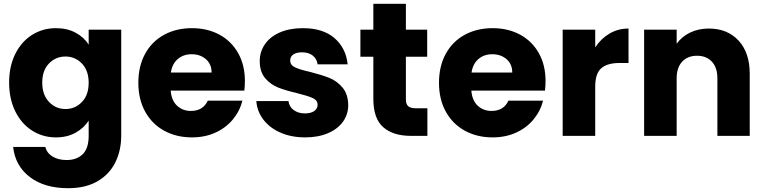

<svg xmlns="http://www.w3.org/2000/svg" viewBox="-20 -714 4017 1009"><path d="M274 -566Q333 -566 377.5 -542Q422 -518 446 -479V-558H617V-1Q617 76 586.5 138.5Q556 201 493.5 238Q431 275 338 275Q214 275 137 216.5Q60 158 49 58H218Q226 90 256 108.5Q286 127 330 127Q383 127 414.5 96.5Q446 66 446 -1V-80Q421 -41 377 -16.5Q333 8 274 8Q205 8 149 -27.5Q93 -63 60.5 -128.5Q28 -194 28 -280Q28 -366 60.5 -431Q93 -496 149 -531Q205 -566 274 -566ZM446 -279Q446 -343 410.5 -380Q375 -417 324 -417Q273 -417 237.5 -380.5Q202 -344 202 -280Q202 -216 237.5 -178.5Q273 -141 324 -141Q375 -141 410.5 -178Q446 -215 446 -279Z M1267 -288Q1267 -264 1264 -238H877Q881 -186 910.5 -158.5Q940 -131 983 -131Q1047 -131 1072 -185H1254Q1240 -130 1203.5 -86Q1167 -42 1112 -17Q1057 8 989 8Q907 8 843 -27Q779 -62 743 -127Q707 -192 707 -279Q707 -366 742.5 -431Q778 -496 842 -531Q906 -566 989 -566Q1070 -566 1133 -532Q1196 -498 1231.5 -435Q1267 -372 1267 -288ZM1092 -333Q1092 -377 1062 -403Q1032 -429 987 -429Q944 -429 914.5 -404Q885 -379 878 -333Z M1584 8Q1511 8 1454 -17Q1397 -42 1364 -85.5Q1331 -129 1327 -183H1496Q1499 -154 1523 -136Q1547 -118 1582 -118Q1614 -118 1631.5 -130.5Q1649 -143 1649 -163Q1649 -187 1624 -198.5Q1599 -210 1543 -224Q1483 -238 1443 -253.5Q1403 -269 1374 -302.5Q1345 -336 1345 -393Q1345 -441 1371.5 -480.5Q1398 -520 1449.5 -543Q1501 -566 1572 -566Q1677 -566 1737.5 -514Q1798 -462 1807 -376H1649Q1645 -405 1623.5 -422Q1602 -439 1567 -439Q1537 -439 1521 -427.5Q1505 -416 1505 -396Q1505 -372 1530.5 -360Q1556 -348 1610 -336Q1672 -320 1711 -304.5Q1750 -289 1779.5 -254.5Q1809 -220 1810 -162Q1810 -113 1782.5 -74.5Q1755 -36 1703.5 -14Q1652 8 1584 8Z M2226 -145V0H2139Q2046 0 1994 -45.5Q1942 -91 1942 -194V-416H1874V-558H1942V-694H2113V-558H2225V-416H2113V-192Q2113 -167 2125 -156Q2137 -145 2165 -145Z M2847 -288Q2847 -264 2844 -238H2457Q2461 -186 2490.5 -158.5Q2520 -131 2563 -131Q2627 -131 2652 -185H2834Q2820 -130 2783.5 -86Q2747 -42 2692 -17Q2637 8 2569 8Q2487 8 2423 -27Q2359 -62 2323 -127Q2287 -192 2287 -279Q2287 -366 2322.5 -431Q2358 -496 2422 -531Q2486 -566 2569 -566Q2650 -566 2713 -532Q2776 -498 2811.5 -435Q2847 -372 2847 -288ZM2672 -333Q2672 -377 2642 -403Q2612 -429 2567 -429Q2524 -429 2494.5 -404Q2465 -379 2458 -333Z M3108 -465Q3138 -511 3183 -537.5Q3228 -564 3283 -564V-383H3236Q3172 -383 3140 -355.5Q3108 -328 3108 -259V0H2937V-558H3108Z M3705 -564Q3803 -564 3861.5 -500.5Q3920 -437 3920 -326V0H3750V-303Q3750 -359 3721 -390Q3692 -421 3643 -421Q3594 -421 3565 -390Q3536 -359 3536 -303V0H3365V-558H3536V-484Q3562 -521 3606 -542.5Q3650 -564 3705 -564Z"/></svg>

Font: MSTAGE
Style: Bold
Weight: 700
Designer: Ninad Kale (Devanagari), Jonny Pinhorn (Latin)
Foundry: Indian Type Foundry
Version: 4.004